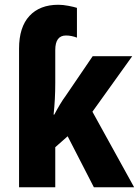

<svg xmlns="http://www.w3.org/2000/svg" viewBox="-20 -786 583 806"><path d="M225 -766Q244 -766 267.5 -761.5Q291 -757 303 -753V-628Q293 -632 281 -634.5Q269 -637 257 -637Q212 -637 212 -576V-438Q212 -369 205 -305H208Q219 -326 231.5 -347Q244 -368 256 -384L369 -550H535L368 -317L543 0H374L264 -214L212 -168V0H60V-582Q60 -672 103.5 -719Q147 -766 225 -766Z"/></svg>

Font: Noto Sans Condensed ExtraBold
Style: Regular
Weight: 800
Width: 3
Designer: Monotype Design Team
Foundry: Monotype Imaging Inc.
Version: Version 2.013; ttfautohint (v1.8.4.7-5d5b)